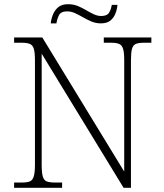

<svg xmlns="http://www.w3.org/2000/svg" viewBox="-20 -892 778 912"><path d="M47 0V-25H84Q109 -25 122 -30.5Q135 -36 140.5 -54.5Q146 -73 146 -109V-606Q146 -643 140.5 -660.5Q135 -678 121.5 -683.5Q108 -689 84 -689H47V-714H181L570 -77V-606Q570 -643 564.5 -660.5Q559 -678 545.5 -683.5Q532 -689 508 -689H473V-714H699V-689H664Q639 -689 625.5 -683.5Q612 -678 607 -660Q602 -642 602 -605V0H567L178 -637V-109Q178 -73 183 -54.5Q188 -36 201.5 -30.5Q215 -25 240 -25H275V0ZM459 -781Q435 -781 414 -790Q393 -799 374 -810Q355 -821 336.5 -829.5Q318 -838 299 -838Q269 -838 260 -819.5Q251 -801 248 -781H221Q223 -802 231.5 -823Q240 -844 257 -858Q274 -872 303 -872Q329 -872 349.5 -863.5Q370 -855 388.5 -844Q407 -833 425 -824.5Q443 -816 461 -816Q489 -816 498.5 -832.5Q508 -849 511 -869H538Q536 -847 528 -827Q520 -807 504 -794Q488 -781 459 -781Z"/></svg>

Font: Noto Serif Gujarati ExtraLight
Style: Regular
Weight: 250
Version: Version 2.102